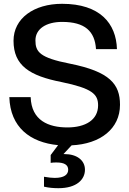

<svg xmlns="http://www.w3.org/2000/svg" viewBox="-20 -752 676 1008"><path d="M287 236C383 236 426 190 426 139C426 89 383 57 319 57H313L356 11C507 4 610 -76 610 -202C610 -310 557 -376 346 -418C188 -449 166 -480 166 -540C166 -600 222 -637 306 -637C426 -637 478 -588 484 -494H594C590 -629 505 -732 306 -732C157 -732 51 -655 51 -538C51 -408 135 -354 304 -321C463 -288 495 -258 495 -199C495 -122 428 -83 334 -83C235 -83 145 -119 141 -242H29C34 -84 138 -4 285 10L246 62V103C256 101 267 101 277 101C318 101 338 114 338 139C338 164 318 182 267 182C255 182 233 180 211 176V228C236 234 262 236 287 236Z"/></svg>

Font: Aspekta 500
Style: Regular
Weight: 500
Designer: Ivo Dolenc
Version: Version 2.100